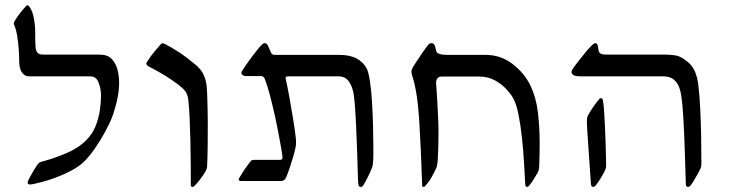

<svg xmlns="http://www.w3.org/2000/svg" viewBox="-20 -693 2791 735"><path d="M95.2 13.2Q85.9 13.2 85.9 5.4Q85.9 1 93.5 -13.2Q101.1 -27.3 109.6 -41.5Q118.2 -55.7 121.6 -60.1Q125 -64.5 128.2 -68.4Q131.3 -72.3 140.1 -74.2Q186.5 -86.4 233.4 -106.2Q280.3 -126 311.5 -157.7Q333.5 -179.7 345.5 -209.2Q357.4 -238.8 362.1 -269.8Q366.7 -300.8 366.7 -326.7Q366.7 -345.2 362.1 -362.3Q357.4 -379.4 353.5 -384.8Q344.7 -400.9 323.2 -400.9H90.3Q79.6 -400.9 72 -407.2Q64.5 -413.6 60.1 -421.9Q57.6 -427.7 55.4 -438.2Q53.2 -448.7 53.2 -469.2Q53.2 -483.4 51.5 -506.8Q49.8 -530.3 45.9 -554.7Q42 -579.1 35.2 -595.2Q32.7 -600.6 32.7 -603.5Q32.7 -606 34.2 -608.9Q35.6 -611.8 37.6 -615.2Q46.4 -629.4 58.8 -645.3Q71.3 -661.1 79.6 -669.4Q82 -672.9 85 -672.9Q89.4 -672.9 94.2 -665Q104.5 -650.4 109.6 -623.5Q114.7 -596.7 114.7 -572.3Q114.7 -534.2 115.7 -517.6Q116.7 -501 121.6 -493.7Q127 -486.3 134.3 -485.1Q141.6 -483.9 149.4 -483.9H362.3Q392.6 -483.9 408.4 -466.6Q424.3 -449.2 430.2 -424.6Q436 -399.9 436 -377.4Q436 -350.6 431.4 -325.7Q426.8 -300.8 422.1 -285.2Q417.5 -269.5 417.5 -269.5Q411.1 -246.1 396.5 -215.8Q381.8 -185.5 363 -154.8Q344.2 -124 323.7 -98.6Q303.2 -73.2 284.7 -59.6Q260.3 -41.5 215.3 -22Q170.4 -2.4 111.8 10.7Q99.6 13.2 95.2 13.2Z M717.3 22.5Q710.4 22.5 710.4 15.1Q710.4 -14.6 710.2 -57.4Q710 -100.1 709 -147Q708 -193.8 706.1 -236.3Q704.1 -278.8 701.2 -308.1Q700.2 -320.8 695.6 -332.5Q690.9 -344.2 677.7 -356.4Q661.1 -371.1 637.5 -387Q613.8 -402.8 590.1 -416.5Q566.4 -430.2 549.3 -438.5Q540 -444.3 540 -449.7Q540 -452.1 542 -454.8Q543.9 -457.5 545.9 -460.9Q556.2 -477.5 573.2 -497.8Q590.3 -518.1 595.2 -523.4Q600.6 -527.8 602.5 -527.8Q604 -527.8 613.8 -523.4Q636.7 -511.7 665.8 -492.7Q694.8 -473.6 727.5 -446.3Q752 -425.8 760.7 -404.1Q769.5 -382.3 771.5 -360.8Q772.5 -351.1 773.2 -328.1Q773.9 -305.2 774.7 -278.3Q775.4 -251.5 775.4 -229.5Q775.4 -189.5 775.1 -144.5Q774.9 -99.6 772.9 -56.6Q772.9 -51.8 771 -46.6Q769 -41.5 767.1 -37.6Q758.3 -22 744.1 -3.9Q730 14.2 723.1 20Q720.2 22.5 717.3 22.5Z M1361.3 22.5Q1352.1 22.5 1351.6 10.7Q1350.6 2.9 1349.6 -30.5Q1348.6 -64 1347.2 -110.4Q1345.7 -156.7 1343.5 -204.8Q1341.3 -252.9 1338.4 -291Q1335.4 -329.1 1331.5 -344.7Q1324.2 -372.1 1311.3 -386.5Q1298.3 -400.9 1274.4 -400.9H1086.4Q1073.2 -400.9 1073.2 -395.5Q1073.2 -395.5 1073.5 -392.8Q1073.7 -390.1 1075.2 -384.3Q1081.1 -358.4 1088.4 -317.6Q1095.7 -276.9 1102.3 -236.1Q1108.9 -195.3 1111.8 -169.4Q1112.8 -164.6 1113 -158Q1113.3 -151.4 1113.3 -147.9Q1113.3 -137.2 1111.8 -130.4Q1108.9 -115.2 1102.3 -92.8Q1095.7 -70.3 1088.4 -48.8Q1081.1 -27.3 1075.7 -15.1Q1070.3 0 1054.7 0H901.9Q894 0 894 -5.9Q894 -9.8 897.5 -14.2Q917 -47.9 938.5 -74.2Q940.9 -78.1 943.8 -79.6Q946.8 -81.1 956.1 -81.1H1052.2Q1061.5 -81.1 1061.5 -90.8Q1061.5 -95.7 1057.4 -120.4Q1053.2 -145 1046.4 -180.9Q1039.6 -216.8 1030.8 -256.3Q1022 -295.9 1012.7 -330.8Q1003.4 -365.7 994.6 -388.2Q990.7 -401.9 979 -401.9H920.4Q914.1 -401.9 909.2 -405.3Q904.3 -408.7 904.3 -415Q904.3 -417.5 907.2 -421.9Q910.6 -428.2 920.4 -442.4Q930.2 -456.5 942.4 -473.1Q954.6 -489.7 966.1 -503.7Q977.5 -517.6 983.9 -523.4Q985.4 -524.4 988 -526.1Q990.7 -527.8 993.7 -527.8Q1002.4 -527.8 1007.3 -514.6Q1013.7 -499.5 1017.6 -491.2Q1021.5 -482.9 1032.2 -482.9H1278.8Q1320.8 -482.9 1346.2 -468.5Q1371.6 -454.1 1383.8 -430.7Q1391.1 -416.5 1396.2 -382.1Q1401.4 -347.7 1404.1 -303.2Q1406.7 -258.8 1408 -213.6Q1409.2 -168.5 1409.2 -132.8Q1409.2 -112.8 1409.2 -97.4Q1409.2 -82 1408.2 -73.7Q1407.2 -58.1 1404.8 -52.7Q1397 -33.2 1388.9 -16.8Q1380.9 -0.5 1371.6 15.1Q1367.2 22.5 1361.3 22.5Z M1601.1 22.5Q1596.2 22.5 1596.2 17.6Q1591.3 -130.9 1584.5 -237.3Q1577.6 -343.8 1557.6 -404.3Q1555.2 -411.6 1555.2 -417.5Q1555.2 -422.9 1556.6 -426.8Q1558.1 -430.7 1559.6 -434.1Q1562.5 -439 1574.5 -457.5Q1586.4 -476.1 1600.1 -495.6Q1613.8 -515.1 1620.1 -522.5Q1625.5 -527.8 1631.3 -527.8Q1641.1 -527.8 1644.5 -518.1Q1646.5 -513.2 1648.7 -502.4Q1650.9 -491.7 1656.2 -489.3Q1661.6 -485.8 1671.6 -484.4Q1681.6 -482.9 1690.9 -482.9H1838.9Q1897 -482.9 1942.1 -448.2Q1987.3 -413.6 2011.2 -364.3Q2032.7 -318.8 2039.3 -261.5Q2045.9 -204.1 2045.9 -146Q2045.9 -103.5 2044.4 -64Q2043.9 -49.3 2042.5 -43Q2041 -36.6 2037.6 -30.8Q2031.2 -19.5 2020.5 -2.9Q2009.8 13.7 2004.4 19Q2001 22.5 1998 22.5Q1992.2 22.5 1991.2 15.4Q1990.2 8.3 1990.2 4.4Q1988.8 -24.4 1986.1 -69.6Q1983.4 -114.7 1978.3 -164.1Q1973.1 -213.4 1964.8 -254.9Q1956.5 -296.4 1944.3 -317.4Q1937 -331.1 1919.4 -350.6Q1901.9 -370.1 1875.2 -385Q1848.6 -399.9 1814 -399.9H1670.4Q1659.2 -399.9 1654.3 -392.8Q1649.4 -385.7 1649.4 -375.5Q1649.4 -374 1650.9 -353.8Q1652.3 -333.5 1654.1 -303.7Q1655.8 -273.9 1657.2 -242.7Q1658.7 -211.4 1658.7 -188Q1658.7 -123.5 1655.3 -74.2Q1653.8 -57.1 1648.9 -47.4Q1641.1 -30.8 1632.1 -14.4Q1623 2 1607.9 19Q1604.5 22.5 1601.1 22.5Z M2614.3 22.5Q2605.5 22.5 2605.5 12.2Q2603.5 -45.9 2601.6 -110.6Q2599.6 -175.3 2596.4 -233.6Q2593.3 -292 2587.4 -330.1Q2585.9 -341.8 2580.1 -358.6Q2574.2 -375.5 2559.6 -388.2Q2544.9 -400.9 2516.1 -400.9H2201.2Q2168 -400.9 2168 -417.5Q2168 -422.9 2171.4 -427.7Q2178.7 -439 2193.4 -457.8Q2208 -476.6 2223.4 -495.1Q2238.8 -513.7 2249 -522.5Q2255.4 -527.8 2258.3 -527.8Q2266.1 -527.8 2268.6 -517.1Q2269.5 -511.2 2270.8 -502.4Q2272 -493.7 2277.3 -489.3Q2281.7 -485.4 2289.3 -484.6Q2296.9 -483.9 2302.7 -483.9H2531.2Q2547.9 -483.9 2566.7 -480.7Q2585.4 -477.5 2606.4 -460.9Q2629.4 -444.3 2639.6 -420.7Q2649.9 -397 2653.3 -367.7Q2658.2 -327.1 2660.6 -275.9Q2663.1 -224.6 2664.1 -171.1Q2665 -117.7 2665 -69.3Q2665 -63 2664.6 -58.8Q2664.1 -54.7 2661.6 -48.3Q2659.2 -42 2651.1 -27.6Q2643.1 -13.2 2634.8 0.5Q2626.5 14.2 2621.6 19Q2618.2 22.5 2614.3 22.5ZM2250 22.5Q2243.7 22.5 2242.2 12.2Q2239.7 -23.4 2237.1 -62.5Q2234.4 -101.6 2231.9 -136.5Q2229.5 -171.4 2228 -195.6Q2226.6 -219.7 2226.6 -225.6Q2226.6 -242.7 2230 -249.5Q2236.8 -262.7 2248.8 -280.5Q2260.7 -298.3 2274.9 -314.9Q2277.3 -317.4 2279.8 -317.4Q2287.1 -317.4 2288.6 -306.2Q2291 -292.5 2292.7 -266.1Q2294.4 -239.7 2295.9 -207.8Q2297.4 -175.8 2298.3 -144.8Q2299.3 -113.8 2299.8 -90.3Q2300.3 -66.9 2300.3 -58.6Q2300.3 -49.8 2295.9 -40Q2288.1 -24.4 2279.3 -10.3Q2270.5 3.9 2260.7 16.6Q2256.3 22.5 2250 22.5Z"/></svg>

Font: David Libre
Style: Regular
Weight: 400
Designer: Ismar David, J. Victor Gaultney, Annie Olsen and Meir Sadan
Foundry: Monotype Imaging Inc. & SIL International
Version: Version 1.100; ttfautohint (v1.8.4.7-5d5b)